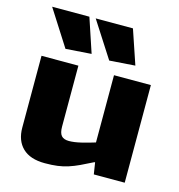

<svg xmlns="http://www.w3.org/2000/svg" viewBox="-118 -912 958 1026"><g transform="rotate(15 361.0 -399.0)"><path d="M171 -609 44 -808H250L313 -619ZM413 -609 285 -808H491L555 -619ZM222 10Q141 10 99 -30.5Q57 -71 57 -143V-540H261V-203Q261 -168 274 -153Q287 -138 316 -138Q345 -138 384 -147.5Q423 -157 458 -168V-540H662V0H491L481 -64H477Q438 -44 408 -30Q378 -16 350 -7Q322 2 292 6Q262 10 222 10Z"/></g></svg>

Font: Encode Sans Wide
Style: ExtraBold
Weight: 800
Designer: Pablo Impallari, Andres Torresi
Foundry: Pablo Impallari, Andres Torresi
Version: Version 1.000; ttfautohint (v1.00) -l 8 -r 50 -G 200 -x 14 -